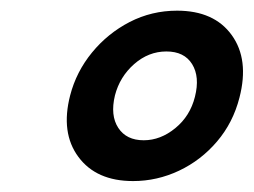

<svg xmlns="http://www.w3.org/2000/svg" viewBox="-20 -738 476 360"><path d="M312 -718Q381.5 -718 414.5 -672.2Q447.5 -626.5 429 -555Q417 -508 387 -472.8Q357 -437.5 315.8 -418Q274.5 -398.5 229.5 -398.5Q160.5 -398.5 127 -443.8Q93.5 -489 111.5 -559Q123 -603.5 152.5 -639.5Q182 -675.5 223.2 -696.8Q264.5 -718 312 -718ZM292 -641.5Q258.5 -641.5 231.5 -617.8Q204.5 -594 195.5 -559Q186.5 -521.5 201.8 -498.2Q217 -475 249.5 -475Q281 -475 308.8 -497.8Q336.5 -520.5 345.5 -556.5Q355 -594 340.2 -617.8Q325.5 -641.5 292 -641.5Z"/></svg>

Font: Fraunces 72pt S100
Style: Bold Italic
Weight: 700
Italic angle: -16°
Version: Version 1.000; ttfautohint (v1.8.3)